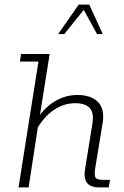

<svg xmlns="http://www.w3.org/2000/svg" viewBox="-20 -819 544 839"><path d="M61 0 148 -550H67L72 -583H197L152 -301L142 -299Q174 -349 220 -376.5Q266 -404 318 -404Q378 -404 408.5 -373Q439 -342 428 -278L396 -84Q392 -57 396.5 -45Q401 -33 430 -33H461L455 0H416Q374 0 359.5 -21Q345 -42 352 -82L383 -274Q392 -325 372.5 -346.5Q353 -368 309 -368Q259 -368 216 -339Q173 -310 140 -254L150 -293L105 0ZM234 -670 324 -799H370L429 -670H404L346 -776L261 -670Z"/></svg>

Font: Rokkitt SemiBold ExtraLight
Style: Italic
Weight: 250
Italic angle: -9°
Version: Version 3.103